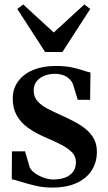

<svg xmlns="http://www.w3.org/2000/svg" viewBox="-20 -835 486 866"><path d="M215.5 11Q176 11 140.5 2.8Q105 -5.5 77 -14.5Q49 -23.5 33 -26.5L34 -152.5H93L114 -80.5Q119.5 -67 136.8 -54.5Q154 -42 176.5 -33.8Q199 -25.5 220 -25.5Q253.5 -25.5 276.2 -35Q299 -44.5 310.8 -62Q322.5 -79.5 322.5 -103.5Q322.5 -128.5 306 -146.5Q289.5 -164.5 258 -181.2Q226.5 -198 181 -217Q137.5 -236 105.2 -259.5Q73 -283 55.2 -315Q37.5 -347 37.5 -390Q37.5 -435 61.8 -468.2Q86 -501.5 129.8 -519.5Q173.5 -537.5 230.5 -537.5Q273.5 -537.5 303.2 -531.2Q333 -525 353.5 -517.8Q374 -510.5 388 -508L386.5 -385H330.5L309.5 -454Q304.5 -467.5 293.2 -478.5Q282 -489.5 265.5 -495.8Q249 -502 227 -502Q202 -502 180.5 -493.5Q159 -485 145.5 -468.5Q132 -452 132 -427Q132 -398 149 -378.8Q166 -359.5 193.5 -345.2Q221 -331 253 -316.5Q284 -302.5 313.2 -287.5Q342.5 -272.5 366 -253.5Q389.5 -234.5 403.2 -209.5Q417 -184.5 417 -150Q417 -104 394.2 -67.5Q371.5 -31 326.5 -10Q281.5 11 215.5 11ZM183.5 -600.5 58 -794.5 84.5 -815 222.5 -688.5 360.5 -815 387 -794.5 261.5 -600.5Z"/></svg>

Font: Merriweather 96pt SemiBold
Style: Regular
Weight: 600
Version: Version 2.100